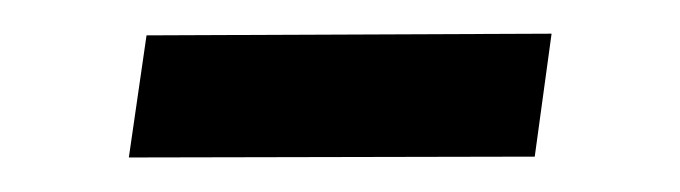

<svg xmlns="http://www.w3.org/2000/svg" viewBox="-20 -315 404 114"><path d="M56.5 -221.5 67 -294 307.5 -295 297.5 -222Z"/></svg>

Font: Public Sans
Style: Italic
Weight: 400
Italic angle: -8°
Designer: The Public Sans project authors (U.S. Web Design System). Libre Franklin designed by Pablo Impallari and Rodrigo Fuenzal
Version: Version 1.008; ttfautohint (v1.8.1) -l 8 -r 50 -G 200 -x 14 